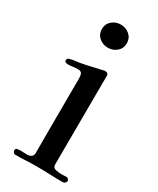

<svg xmlns="http://www.w3.org/2000/svg" viewBox="-197 -832 738 894"><g transform="rotate(30 172.0 -384.5)"><path d="M323 -15Q323 -9 317.5 -4Q312 1 306 1Q271 1 236 -0.5Q201 -2 166 -2Q137 -2 107.5 -0.5Q78 1 49 1Q44 1 40 -4.5Q36 -10 36 -14Q36 -26 47 -27Q59 -29 72.5 -28Q86 -27 98 -27Q111 -27 120 -33.5Q129 -40 129 -53V-183L130 -457Q130 -471 125.5 -480.5Q121 -490 104 -490Q91 -490 77.5 -488Q64 -486 50 -486Q46 -486 40 -488.5Q34 -491 34 -496Q34 -509 44 -511Q57 -515 70 -516.5Q83 -518 96 -520Q124 -525 151.5 -531.5Q179 -538 207 -544Q213 -546 218 -546Q236 -546 236 -531Q236 -412 235 -292.5Q234 -173 234 -53Q234 -35 251 -31.5Q268 -28 281 -28Q289 -28 296.5 -28.5Q304 -29 311 -29Q315 -29 319 -24Q323 -19 323 -15ZM241 -708Q241 -680 221 -663Q201 -646 174 -646Q147 -646 127 -663Q107 -680 107 -708Q107 -736 127 -753Q147 -770 174 -770Q201 -770 221 -753Q241 -736 241 -708Z"/></g></svg>

Font: Kaisei Tokumin Medium
Style: Regular
Weight: 500
Designer: Font-Kai,
Foundry: KAZUO KANAI
Version: Version 5.003